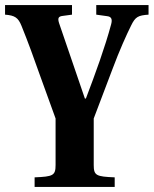

<svg xmlns="http://www.w3.org/2000/svg" viewBox="-32 -510 608 760"><path d="M-12 -452C27 -449 40 -440 53 -408C79 -344 104 -275 125 -215L188 -41V143C188 185 178 189 105 192V230H422V192C349 189 339 185 339 143V-41L413 -236C441 -311 469 -373 487 -409C504 -444 515 -449 556 -452V-490H349V-452L392 -446C410 -444 413 -433 408 -414C384 -324 346 -220 308 -120H304L202 -418C196 -437 198 -445 216 -447L253 -452V-490H-12Z"/></svg>

Font: Heuristica
Style: Bold
Weight: 700
Version: Version 1.0.1